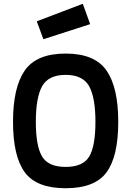

<svg xmlns="http://www.w3.org/2000/svg" viewBox="-20 -987 696 1018"><path d="M170 -341Q170 -213 203 -157.5Q236 -102 328 -102Q420 -102 453 -157Q486 -212 486 -341Q486 -470 452.5 -530Q419 -590 328 -590Q237 -590 203.5 -530Q170 -470 170 -341ZM49 -341Q49 -524 111.5 -613.5Q174 -703 328 -703Q482 -703 544.5 -613.5Q607 -524 607 -341Q607 -158 545 -73.5Q483 11 328 11Q173 11 111 -74Q49 -159 49 -341ZM175 -874 419 -967 458 -859 210 -779Z"/></svg>

Font: TitilliumText22L Rg
Style: Bold
Weight: 700
Designer: Campivisivi
Foundry: Campivisivi
Version: 1.000